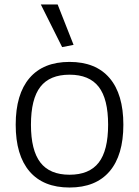

<svg xmlns="http://www.w3.org/2000/svg" viewBox="-20 -826 620 856"><path d="M257 -616 162 -806H237L308 -626ZM118 -270Q118 -156 160 -101.5Q202 -47 290 -47Q378 -47 420 -101Q462 -155 462 -270Q462 -385 420 -439Q378 -493 290 -493Q202 -493 160 -439Q118 -385 118 -270ZM468.5 -62Q407 10 290 10Q173 10 111.5 -62Q50 -134 50 -270Q50 -406 111.5 -478Q173 -550 290 -550Q407 -550 468.5 -478Q530 -406 530 -270Q530 -134 468.5 -62Z"/></svg>

Font: EncodeSans
Style: Light
Weight: 300
Designer: Pablo Impallari, Andres Torresi
Foundry: Pablo Impallari, Andres Torresi
Version: Version 1.000; ttfautohint (v1.4.1)